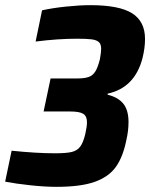

<svg xmlns="http://www.w3.org/2000/svg" viewBox="-34 -716 582 744"><path d="M-14 -12 11 -132Q108 -122 179 -122Q222 -122 243.5 -127Q265 -132 277 -148Q289 -164 297 -199Q303 -226 303 -242Q303 -266 288.5 -275Q274 -284 238 -284H135L162 -412H265Q293 -412 309 -417.5Q325 -423 335 -438.5Q345 -454 353 -486Q358 -513 358 -527Q358 -545 349 -553Q340 -561 321.5 -563.5Q303 -566 265 -566Q190 -566 104 -555L129 -676Q169 -685 222 -690.5Q275 -696 316 -696Q428 -696 478 -664.5Q528 -633 528 -565Q528 -530 518 -490Q488 -376 383 -353V-349Q424 -339 444 -314Q464 -289 464 -243Q464 -210 456 -175Q443 -109 415.5 -70Q388 -31 333.5 -11.5Q279 8 185 8Q140 8 84 2Q28 -4 -14 -12Z"/></svg>

Font: Saira Semi Condensed
Style: Bold Italic
Weight: 700
Width: 4
Italic angle: -12°
Designer: Hector Gatti with collaboration of the Omnibus-Type team
Foundry: Omnibus-Type
Version: Version 1.001; ttfautohint (v1.8)